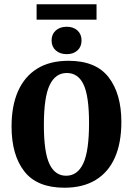

<svg xmlns="http://www.w3.org/2000/svg" viewBox="-20 -867 621 897"><path d="M281 10Q153 10 93.5 -66.5Q34 -143 34 -276Q34 -373 64.5 -441.5Q95 -510 154 -546.5Q213 -583 300 -583Q428 -583 487.5 -506Q547 -429 547 -297Q547 -200 517 -131.5Q487 -63 427.5 -26.5Q368 10 281 10ZM292 -526Q239 -526 212 -469.5Q185 -413 185 -283Q185 -156 211 -101Q237 -46 289 -46Q342 -46 369 -103.5Q396 -161 396 -292Q396 -418 370.5 -472Q345 -526 292 -526ZM292 -614Q260 -614 240.5 -631.5Q221 -649 221 -678Q221 -707 240.5 -724.5Q260 -742 292 -742Q323 -742 342 -724.5Q361 -707 361 -678Q361 -649 342 -631.5Q323 -614 292 -614ZM151 -847H431V-775H151Z"/></svg>

Font: Rasa
Style: Bold
Weight: 700
Designer: Anna Giedrys (Yrsa+Rasa design), David Brezina (Yrsa art-direction, Rasa art-direction, design)
Foundry: Rosetta Type Foundry
Version: Version 2.004